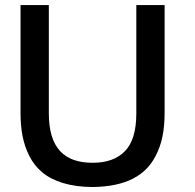

<svg xmlns="http://www.w3.org/2000/svg" viewBox="-20 -731 774 762"><path d="M347.2 11.2C481 9.8 557.6 -35.2 596.7 -110.4C624 -161.6 633.3 -216.8 633.3 -285.2V-710.9H521V-280.8C521 -211.9 505.9 -161.6 475.6 -130.9C445.8 -100.1 402.8 -85 347.7 -85C235.8 -85 173.8 -142.6 173.8 -281.2V-710.9H61.5V-284.7C61.5 -216.3 70.8 -162.6 96.7 -111.3C109.9 -85.4 127.4 -64 148.4 -46.4C190.9 -11.2 259.3 11.2 347.2 11.2Z"/></svg>

Font: Ride SemiBold
Style: Regular
Weight: 600
Version: Version 3.000